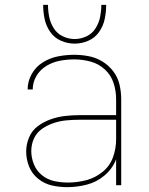

<svg xmlns="http://www.w3.org/2000/svg" viewBox="-20 -764 616 792"><path d="M257 8Q298 8 338.5 -2.5Q379 -13 411.5 -40.5Q444 -68 459 -107V0H480V-355Q480 -385 473 -415Q466 -445 447.5 -469.5Q429 -494 403 -510Q377 -526 347 -532Q317 -538 286 -538Q253 -538 219.5 -531.5Q186 -525 157 -507Q128 -489 111 -459Q94 -429 94 -395H115Q115 -425 130.5 -451Q146 -477 172 -492.5Q198 -508 227.5 -513.5Q257 -519 286 -519Q320 -519 353.5 -510Q387 -501 412.5 -477.5Q438 -454 448.5 -421.5Q459 -389 459 -355V-289H307Q277 -289 247.5 -285.5Q218 -282 189.5 -272Q161 -262 136.5 -244Q112 -226 100 -197.5Q88 -169 88 -139Q88 -107 100 -77Q112 -47 137.5 -26.5Q163 -6 194 1Q225 8 257 8ZM260 -11Q232 -11 204 -17Q176 -23 153.5 -41Q131 -59 120 -86Q109 -113 109 -141Q109 -168 120 -192.5Q131 -217 153.5 -232.5Q176 -248 201.5 -256.5Q227 -265 254 -267.5Q281 -270 307 -270H459V-189Q459 -151 446 -115Q433 -79 402.5 -54.5Q372 -30 335 -20.5Q298 -11 260 -11ZM288 -584Q317 -584 344.5 -596Q372 -608 389 -632.5Q406 -657 412 -686Q418 -715 418 -744H398Q398 -719 393 -694Q388 -669 374 -647Q360 -625 336.5 -614Q313 -603 288 -603Q263 -603 239.5 -614Q216 -625 202 -647Q188 -669 183 -694Q178 -719 178 -744H158Q158 -715 164 -686Q170 -657 187 -632.5Q204 -608 231.5 -596Q259 -584 288 -584Z"/></svg>

Font: Iosevka Sparkle Thin
Style: Regular
Weight: 100
Designer: Belleve Invis
Foundry: Belleve Invis
Version: Version 4.5.0; ttfautohint (v1.8.3)